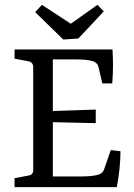

<svg xmlns="http://www.w3.org/2000/svg" viewBox="-20 -772 551 792"><path d="M443 -428C447 -478 447 -522 444 -568H40V-530L98 -519C110 -517 117 -508 117 -496V-70C117 -58 111 -50 98 -48L40 -37V0H462C471 -50 477 -100 477 -148L437 -153L410 -75C406 -64 401 -57 389 -53C373 -46 341 -44 309 -44H198V-268L375 -264V-320L198 -314V-527H289C320 -527 348 -525 365 -519C376 -514 383 -508 386 -497L402 -428ZM382 -752 272 -674 153 -752 125 -722 241 -609 303 -613 408 -725Z"/></svg>

Font: Yrsa
Style: Regular
Weight: 400
Designer: Anna Giedrys (Yrsa+Rasa design), David Brezina (Yrsa art-direction, Rasa art-direction, design)
Foundry: Rosetta Type Foundry
Version: Version 1.001;PS 1.1;hotconv 1.0.88;makeotf.lib2.5.647800